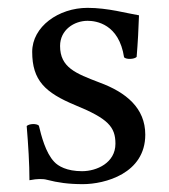

<svg xmlns="http://www.w3.org/2000/svg" viewBox="-20 -459 430 489"><path d="M48 -138C52 -89 55 -42 55 0C65 -2 75 -3 80 -3C87 -3 93 -3 100 -1C127 6 154 10 191 10C247 10 350 -17 350 -116C350 -184 301 -224 233 -249C173 -272 133 -287 133 -342C133 -383 169 -406 203 -406C225 -406 283 -398 296 -313C302 -307 322 -308 328 -314C331 -350 333 -387 334 -420C303 -425 255 -439 203 -439C129 -439 62 -391 62 -327C62 -254 95 -223 172 -191C255 -157 274 -136 274 -93C274 -44 226 -23 189 -23C150 -23 128 -36 118 -47C96 -70 85 -114 79 -139C73 -145 54 -144 48 -138Z"/></svg>

Font: Libertinus Math
Style: Regular
Weight: 400
Designer: Philipp H. Poll, Khaled Hosny
Foundry: Caleb Maclennan
Version: Version 7.050;RELEASE